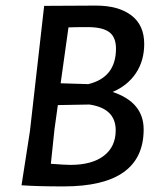

<svg xmlns="http://www.w3.org/2000/svg" viewBox="-20 -663 582 687"><path d="M323 -643Q404 -643 450 -608Q496 -573 496 -506Q496 -446 466.5 -401.5Q437 -357 383 -334Q494 -297 494 -200Q494 4 208 4Q113 4 58 0H57L87 -193L138 -642H139ZM293 -566Q250 -566 225 -565L197 -365L296 -362Q395 -386 395 -489Q395 -530 371 -548Q347 -566 293 -566ZM175 -201 162 -77Q212 -73 232 -73Q309 -73 351.5 -105.5Q394 -138 394 -197Q394 -275 300 -289L187 -287Z"/></svg>

Font: Alegreya Sans SC Medium
Style: Italic
Weight: 500
Italic angle: -7°
Designer: Juan Pablo del Peral
Foundry: Huerta Tipografica
Version: Version 2.007